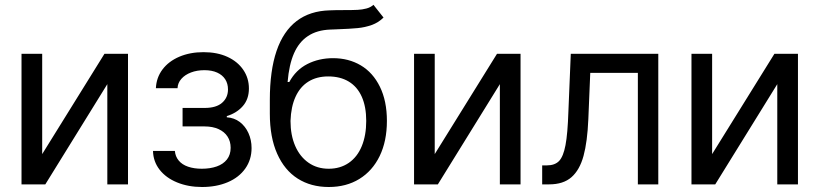

<svg xmlns="http://www.w3.org/2000/svg" viewBox="-20 -749 3329 780"><path d="M404.3 -530.3 151.4 -123V-530.3H67.4V0H164.1L416 -407.2V0H500V-530.3Z M706.1 -96.7C696.9 -107.7 691.7 -120.8 690.4 -135.7H601.6C602.2 -107.1 611.2 -81.7 628.4 -59.6C645.7 -37.4 669.4 -20.2 699.7 -7.8C730 4.6 763.7 10.7 800.8 10.7C839.8 10.7 874.7 4.2 905.3 -8.8C935.9 -21.8 959.6 -40.4 976.6 -64.5C993.5 -88.5 1002 -116.2 1002 -147.5C1002 -169.6 997.7 -189.9 989.3 -208.5C980.8 -227.1 969.1 -242 954.1 -253.4C939.1 -264.8 921.5 -271.2 901.4 -272.5V-277.3C928.7 -285.8 950.5 -299.5 966.8 -318.4C983.1 -337.2 991.2 -361 991.2 -389.6C991.2 -417.6 983.6 -442.9 968.3 -465.3C953 -487.8 931.5 -505.4 903.8 -518.1C876.1 -530.8 843.8 -537.1 806.6 -537.1C770.2 -537.1 737.5 -530.9 708.5 -518.6C679.5 -506.2 656.7 -488.9 640.1 -466.8C623.5 -444.7 614.6 -419.3 613.3 -390.6H701.2C701.8 -404.9 707 -417.6 716.8 -428.7C726.6 -439.8 739.6 -448.4 755.9 -454.6C772.1 -460.8 790.4 -463.9 810.5 -463.9C830.7 -463.9 848 -460.6 862.3 -454.1C876.6 -447.6 887.5 -438.5 895 -426.8C902.5 -415 906.2 -401.4 906.2 -385.7C906.2 -363.6 898.3 -345.5 882.3 -331.5C866.4 -317.5 842.8 -310.5 811.5 -310.5H721.7V-235.4H811.5C833 -235.4 851.7 -231.8 867.7 -224.6C883.6 -217.4 895.8 -207.4 904.3 -194.3C912.8 -181.3 917 -166 917 -148.4C917 -129.6 911.9 -113.8 901.9 -101.1C891.8 -88.4 877.9 -78.9 860.4 -72.8C842.8 -66.6 822.6 -63.5 799.8 -63.5C779 -63.5 760.4 -66.2 744.1 -71.8C727.9 -77.3 715.2 -85.6 706.1 -96.7Z M1490.2 -647.5C1508.5 -654 1524.4 -664.1 1538.1 -677.7L1497.1 -729.5C1489.3 -722.3 1479.7 -717.3 1468.3 -714.4C1456.9 -711.4 1445.1 -709.6 1433.1 -709C1421.1 -708.3 1402.7 -708 1377.9 -708C1353.2 -708 1334 -707.7 1320.3 -707C1266.3 -705.7 1221.2 -691.2 1185.1 -663.6C1148.9 -635.9 1121.7 -595.4 1103.5 -542C1085.3 -488.6 1076.2 -422.2 1076.2 -342.8V-287.1C1076.2 -223.3 1086.1 -169.1 1106 -124.5C1125.8 -79.9 1153.6 -46.2 1189.5 -23.4C1225.3 -0.7 1267.3 10.7 1315.4 10.7C1363 10.7 1404.5 -0.2 1439.9 -22C1475.4 -43.8 1502.9 -74.9 1522.5 -115.2C1542 -155.6 1551.8 -203.1 1551.8 -257.8C1551.8 -311.8 1542.3 -358.1 1523.4 -396.5C1504.6 -434.9 1478.7 -463.9 1445.8 -483.4C1412.9 -502.9 1375.3 -512.7 1333 -512.7C1294.6 -512.7 1259.8 -504.7 1228.5 -488.8C1197.3 -472.8 1172.9 -448.6 1155.3 -416H1148.4C1152.3 -462.9 1161 -501.6 1174.3 -532.2C1187.7 -562.8 1206.5 -586.3 1231 -602.5C1255.4 -618.8 1285.8 -627.6 1322.3 -628.9C1326.8 -628.9 1331.2 -629.1 1335.4 -629.4C1339.7 -629.7 1343.8 -629.9 1347.7 -629.9C1384.1 -631.2 1412.4 -632.8 1432.6 -634.8C1452.8 -636.7 1472 -641 1490.2 -647.5ZM1397 -87.4C1373.9 -71.5 1346.7 -63.5 1315.4 -63.5C1284.2 -63.5 1256.8 -71.6 1233.4 -87.9C1210 -104.2 1191.9 -127 1179.2 -156.2C1166.5 -185.5 1160.2 -219.4 1160.2 -257.8C1161.5 -296.2 1168.3 -328.9 1180.7 -356C1193 -383 1210.4 -403.5 1232.9 -417.5C1255.4 -431.5 1282.2 -438.5 1313.5 -438.5C1346 -438.5 1373.9 -431.5 1397 -417.5C1420.1 -403.5 1437.7 -383 1449.7 -356C1461.8 -328.9 1467.8 -296.2 1467.8 -257.8C1467.8 -218.8 1461.8 -184.6 1449.7 -155.3C1437.7 -126 1420.1 -103.4 1397 -87.4Z M1999 -530.3 1746.1 -123V-530.3H1662.1V0H1758.8L2010.7 -407.2V0H2094.7V-530.3Z M2182.6 -77.1V0H2210.9C2249.3 0 2279.6 -9.8 2301.8 -29.3C2323.9 -48.8 2340.2 -77.6 2350.6 -115.7C2361 -153.8 2367.5 -203.5 2370.1 -264.6L2377.9 -453.1H2571.3V0H2654.3V-530.3H2298.8L2289.1 -295.9C2287.1 -235.4 2283.2 -189.8 2277.3 -159.2C2271.5 -128.6 2262.9 -107.3 2251.5 -95.2C2240.1 -83.2 2223.3 -77.1 2201.2 -77.1Z M3126 -530.3 2873 -123V-530.3H2789.1V0H2885.7L3137.7 -407.2V0H3221.7V-530.3Z"/></svg>

Font: Pretendard Variable
Style: Regular
Weight: 400
Designer: Base glyphs from Inter by Rasmus Andersson; Hangeul glyphs from Noto Sans CJK(Source Han Sans) by Jang Soo-young and Kan
Foundry: Kil Hyung-jin
Version: Version 1.309;Glyphs 3.2 (3225)